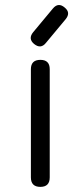

<svg xmlns="http://www.w3.org/2000/svg" viewBox="-20 -729 314 749"><path d="M113 -557.5Q88.5 -578 109.5 -603.5L186.5 -696Q207.5 -721 232.5 -699.5Q257 -679.5 236 -654L159 -561.5Q139 -536.5 113 -557.5ZM137.5 0Q100.5 0 100.5 -37V-459Q100.5 -495.5 137.5 -495.5Q174 -495.5 174 -459V-37Q174 0 137.5 0Z"/></svg>

Font: Jura Light SemiBold
Style: Regular
Weight: 600
Version: Version 5.106